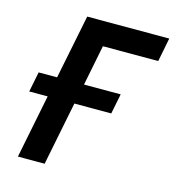

<svg xmlns="http://www.w3.org/2000/svg" viewBox="-105 -786 796 875"><g transform="rotate(15 293.0 -349.0)"><path d="M59 0H185L245 -300H419L438 -395H265L303 -586H564L586 -698H199L138 -395H51L32 -300H119Z"/></g></svg>

Font: Braiins Sans SemiBold
Style: Italic
Weight: 600
Italic angle: -11.31°
Designer: Mike Abbink, Paul van der Laan, Pieter van Rosmalen, Jiri Chlebus, Lubos Buracinsky
Foundry: Bold Monday, Sudetype
Version: Version 1.000;hotconv 1.0.109;makeotfexe 2.5.65596